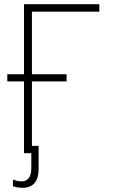

<svg xmlns="http://www.w3.org/2000/svg" viewBox="-20 -734 540 920"><path d="M95 0H130V71C130 115 113 135 83 135C69 135 57 132 42 126V158C56 163 69 166 87 166C139 166 165 135 165 75V-35H133V-344H299V-378H133V-678H456V-714H95V-378H15V-344H95Z"/></svg>

Font: Noto Sans Mono ExtraCondensed ExtraLight
Style: Regular
Weight: 200
Width: 2
Designer: Monotype Design Team
Foundry: Monotype Imaging Inc.
Version: Version 2.014